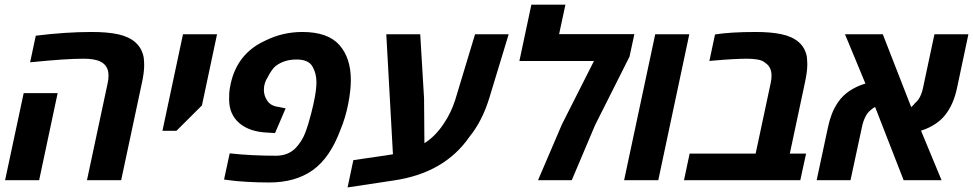

<svg xmlns="http://www.w3.org/2000/svg" viewBox="-20 -780 4211 831"><path d="M356.4 0 445.8 -419.4Q449.7 -436.5 449.7 -452.6Q449.7 -496.1 415 -513.2Q401.9 -520 383.1 -522.9Q364.3 -525.9 342.8 -525.9Q301.8 -525.9 247.3 -522.2Q192.9 -518.6 110.4 -510.3L134.8 -625.5Q264.2 -641.6 377.4 -641.6Q446.3 -641.6 492.4 -631.3Q538.6 -621.1 565.9 -596.7Q582 -582.5 590.6 -565.2Q599.1 -547.9 602.1 -530.3Q603 -521.5 603.5 -512.9Q604 -504.4 604 -496.6Q604 -465.8 593.8 -419.4L504.4 0ZM2 0 82.5 -377H229.5L149.4 0Z M683.1 -213.9 772 -631.8H919.4L854 -323.7L743.7 -213.9Z M1145.5 9.8Q1094.7 9.8 1046.1 6.8Q997.6 3.9 972.2 0L949.7 -2.9L974.1 -116.2Q1023.9 -110.8 1074.2 -108.4Q1124.5 -106 1174.8 -106Q1228.5 -106 1261.7 -141.6Q1287.6 -169.9 1301 -205.1Q1314.5 -240.2 1326.7 -288.6Q1336.4 -325.2 1343 -361.6Q1349.6 -397.9 1349.6 -424.8Q1349.6 -462.9 1332 -492.7Q1314.5 -522.5 1263.7 -522.5Q1231.4 -522.5 1206.3 -512.7Q1181.2 -502.9 1166.5 -488.3Q1148.4 -466.8 1139.6 -447.3Q1122.1 -421.4 1122.1 -391.1Q1122.1 -365.2 1137.5 -343Q1152.8 -320.8 1187.5 -316.9L1216.3 -311L1170.4 -204.1L1136.7 -206.1Q1059.6 -209.5 1015.6 -247.3Q971.7 -285.2 971.7 -349.6Q971.7 -362.3 972.2 -376.5Q972.7 -390.6 978 -415.5Q1006.3 -548.8 1127.9 -604Q1203.1 -641.6 1288.6 -641.6Q1398.9 -641.6 1448.7 -585.4Q1498.5 -529.3 1498.5 -433.6Q1498.5 -389.2 1487.1 -330.3Q1475.6 -271.5 1454.1 -219.7Q1409.2 -97.7 1334 -43.9Q1258.8 9.8 1145.5 9.8Z M1484.4 31.2 1509.3 -86.9 1653.3 -107.9Q1666.5 -109.9 1680.7 -112.3L1651.9 -631.8H1798.8L1815.4 -354L1816.9 -160.2Q1865.2 -190.4 1901.4 -246.1Q1932.1 -291 1950.7 -349.1L2036.1 -631.8H2181.6L2097.7 -355.5Q2066.9 -255.4 2011.2 -187Q1903.3 -31.2 1684.6 1Z M2308.6 0 2412.1 -241.7 2550.8 -516.1H2228L2279.8 -759.8H2427.2L2399.9 -632.3H2725.6L2704.6 -534.7L2555.7 -238.8L2454.6 0Z M2681.2 0 2815.9 -631.8H2963.4L2829.1 0Z M2940.4 0 2964.8 -115.2H3250.5L3315.4 -419.4Q3319.3 -436.5 3319.3 -452.6Q3319.3 -489.7 3293 -507.3Q3280.8 -518.6 3259.5 -522.2Q3238.3 -525.9 3214.8 -525.9Q3187 -525.9 3151.4 -523.9Q3115.7 -522 3071.8 -518.1L3050.3 -516.1L3074.7 -630.9Q3141.6 -641.6 3251.5 -641.6Q3317.4 -641.6 3362.8 -631.8Q3408.2 -622.1 3436 -598.6Q3451.7 -585 3460.4 -568.4Q3469.2 -551.8 3472.2 -534.2Q3474.1 -515.1 3474.1 -501Q3474.1 -470.7 3464.4 -425.3L3398.4 -115.2H3468.8L3443.8 0Z M3514.6 0 3563 -226.6Q3569.8 -259.3 3580.1 -286.1Q3590.3 -313 3608.4 -339.4Q3646.5 -394 3725.6 -418.5L3637.2 -631.8H3800.8L3923.8 -316.4Q3933.1 -323.7 3940.4 -334Q3965.3 -353.5 3975.1 -400.4L4024.4 -631.8H4171.4L4122.6 -401.4Q4107.4 -327.6 4070.3 -281.7Q4053.7 -260.3 4026.9 -242.7Q4000 -225.1 3966.3 -214.4L4055.2 0H3891.1L3767.6 -316.9Q3758.3 -313 3748 -303.2Q3721.2 -282.2 3710 -227.5L3661.1 0Z"/></svg>

Font: Open Sans
Style: Bold Italic
Weight: 700
Italic angle: -12°
Designer: Monotype Design Team
Foundry: Monotype Imaging Inc.
Version: Version 3.003; ttfautohint (v1.8.4)